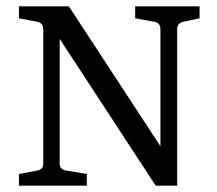

<svg xmlns="http://www.w3.org/2000/svg" viewBox="-20 -588 687 608"><path d="M560 -519 612 -530V-568H408V-530L469 -519C482 -517 488 -508 488 -496V-125L198 -568H40V-530L98 -519C110 -517 117 -508 117 -496V-70C117 -58 111 -50 98 -48L40 -37V0H255V-37L189 -48C176 -50 169 -58 169 -70V-465L473 0H541V-496C541 -509 548 -516 560 -519Z"/></svg>

Font: Yrsa
Style: Regular
Weight: 400
Designer: Anna Giedrys (Yrsa+Rasa design), David Brezina (Yrsa art-direction, Rasa art-direction, design)
Foundry: Rosetta Type Foundry
Version: Version 1.001;PS 1.1;hotconv 1.0.88;makeotf.lib2.5.647800